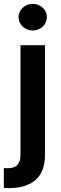

<svg xmlns="http://www.w3.org/2000/svg" viewBox="-45 -761 310 980"><path d="M184.6 -530.3V30.3Q184.6 114.7 137 157Q89.4 199.2 0 199.2Q-15.6 199.2 -25.4 198.2V96.7Q-18.6 97.7 -6.8 97.7Q28.3 97.7 43.9 80.6Q59.6 63.5 59.6 29.3V-530.3ZM49.8 -673.8Q49.8 -691.9 59.6 -707.5Q69.3 -723.1 86.2 -732.2Q103 -741.2 122.1 -741.2Q141.6 -741.2 158.2 -732.2Q174.8 -723.1 184.6 -707.5Q194.3 -691.9 194.3 -673.8Q194.3 -655.3 184.6 -639.4Q174.8 -623.5 158.2 -614.5Q141.6 -605.5 122.1 -605.5Q103 -605.5 86.2 -614.5Q69.3 -623.5 59.6 -639.4Q49.8 -655.3 49.8 -673.8Z"/></svg>

Font: WEMIX Pretendard SemiBold
Style: Regular
Weight: 600
Designer: Base glyphs from Inter by Rasmus Andersson; Hangeul glyphs from Noto Sans CJK(Source Han Sans) by Jang Soo-young and Kan
Foundry: Kil Hyung-jin
Version: Version 1.000